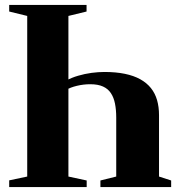

<svg xmlns="http://www.w3.org/2000/svg" viewBox="-20 -763 732 783"><path d="M250.5 -434.5Q272 -446.5 298.8 -454.2Q325.5 -462 353.2 -465.8Q381 -469.5 405.5 -469.5Q452.5 -469.5 489 -462Q525.5 -454.5 552 -439.8Q578.5 -425 595.5 -403.8Q612.5 -382.5 620.5 -354.8Q628.5 -327 628.5 -293.5V-43L678 -27V0H389.5V-27L454 -43V-283.5Q454 -315 449 -340.2Q444 -365.5 432.2 -383.2Q420.5 -401 400 -410.2Q379.5 -419.5 348 -419.5Q320.5 -419.5 293.5 -413Q266.5 -406.5 250.5 -396.5ZM91 -43V-698L17.5 -716V-743H333V-716L259 -698V-43L333.5 -27V0H17.5V-27.5Z"/></svg>

Font: Merriweather 120pt ExtraBold
Style: Regular
Weight: 800
Version: Version 2.100